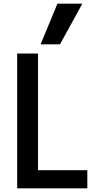

<svg xmlns="http://www.w3.org/2000/svg" viewBox="-20 -1020 540 1040"><path d="M73 0V-730H186V-98H453V0ZM305 -780H200L291 -1000H426Z"/></svg>

Font: M PLUS 1 Code Medium
Style: Regular
Weight: 500
Designer: Coji Morishita
Foundry: UNDERFOREST DESIGN
Version: Version 1.002